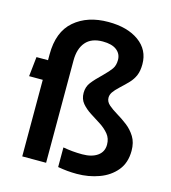

<svg xmlns="http://www.w3.org/2000/svg" viewBox="-114 -857 859 964"><g transform="rotate(15 315.0 -375.0)"><path d="M374 14Q348 14 324.2 11.8Q300.5 9.5 275 5V-97Q300 -92.5 324.5 -90.2Q349 -88 375 -88Q424.5 -88 453.8 -108.8Q483 -129.5 483 -167Q483 -199 464.8 -221.2Q446.5 -243.5 419.5 -260.8Q392.5 -278 365.5 -295.2Q338.5 -312.5 320.2 -334.2Q302 -356 302 -388Q302 -419.5 319.8 -442.8Q337.5 -466 375 -502Q400.5 -527 413.2 -545.2Q426 -563.5 426 -592Q426 -623.5 401.2 -642.8Q376.5 -662 329 -662Q270 -662 240.5 -627.5Q211 -593 211 -532V0H87V-398H16L27 -500H87V-530Q87 -648 154.8 -706Q222.5 -764 331 -764Q430 -764 490 -720.8Q550 -677.5 550 -603Q550 -568 540 -544.5Q530 -521 512 -502Q494 -483 470 -461Q447.5 -440 438.2 -426Q429 -412 429 -397Q429 -376.5 447.2 -360.5Q465.5 -344.5 492.5 -328.5Q519.5 -312.5 546.5 -291.8Q573.5 -271 591.8 -241.5Q610 -212 610 -169Q610 -106.5 576.5 -66Q543 -25.5 489 -5.8Q435 14 374 14Z"/></g></svg>

Font: Cabin Resolve
Style: Bold-Resolve
Weight: 700
Designer: Pablo Impallari
Foundry: Pablo Impallari. http://www.impallari.com Igino Marini. http://www.ikern.com
Version: Version 3.001